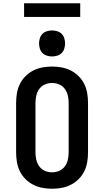

<svg xmlns="http://www.w3.org/2000/svg" viewBox="-20 -1152 640 1180"><path d="M300 8Q270 8 240.5 2.5Q211 -3 184.5 -16.5Q158 -30 136.5 -51.5Q115 -73 102 -99.5Q89 -126 84 -156Q79 -186 79 -215V-520Q79 -549 84 -579Q89 -609 102 -635.5Q115 -662 136.5 -683.5Q158 -705 184.5 -718.5Q211 -732 240.5 -737.5Q270 -743 300 -743Q330 -743 359.5 -737.5Q389 -732 415.5 -718.5Q442 -705 463.5 -683.5Q485 -662 498 -635.5Q511 -609 516 -579Q521 -549 521 -520V-215Q521 -186 516 -156Q511 -126 498 -99.5Q485 -73 463.5 -51.5Q442 -30 415.5 -16.5Q389 -3 359.5 2.5Q330 8 300 8ZM300 -93Q323 -93 344 -102Q365 -111 378.5 -129.5Q392 -148 397 -170.5Q402 -193 402 -215V-520Q402 -542 397 -564.5Q392 -587 378.5 -605.5Q365 -624 344 -633Q323 -642 300 -642Q277 -642 256 -633Q235 -624 221.5 -605.5Q208 -587 203 -564.5Q198 -542 198 -520V-215Q198 -193 203 -170.5Q208 -148 221.5 -129.5Q235 -111 256 -102Q277 -93 300 -93ZM300 -805Q284 -805 268 -810Q252 -815 241 -826Q230 -837 225 -853Q220 -869 220 -885Q220 -901 225 -917Q230 -933 241 -944Q252 -955 268 -960Q284 -965 300 -965Q316 -965 332 -960Q348 -955 359 -944Q370 -933 375 -917Q380 -901 380 -885Q380 -869 375 -853Q370 -837 359 -826Q348 -815 332 -810Q316 -805 300 -805ZM128 -1048V-1132H473V-1048Z"/></svg>

Font: Iosevka HT Extended
Style: Bold
Weight: 700
Width: 7
Monospace: yes
Designer: Belleve Invis
Foundry: Belleve Invis
Version: Version 32.3.0; ttfautohint (v1.8.4)